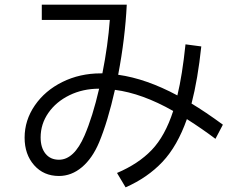

<svg xmlns="http://www.w3.org/2000/svg" viewBox="-20 -776 1040 827"><path d="M908 -178Q851 -221 785 -263Q744 -147 680 -79Q616 -11 521 31L484 -31Q576 -70 633.5 -130Q691 -190 726 -298Q592 -374 475 -389Q444 -252 407 -163Q378 -94 333 -56Q288 -18 234 -18Q168 -18 127 -64.5Q86 -111 86 -183Q86 -258 130 -322Q174 -386 249 -423Q324 -460 414 -460H421Q445 -581 453 -690H160V-756H526Q519 -611 489 -454Q610 -437 744 -365Q765 -451 779 -585L847 -576Q832 -434 805 -330Q865 -294 940 -239ZM407 -394Q337 -394 279.5 -366Q222 -338 188.5 -290Q155 -242 155 -184Q155 -140 176 -114Q197 -88 234 -88Q299 -88 344 -192Q379 -273 407 -394Z"/></svg>

Font: IBM Plex Sans JP
Style: Regular
Weight: 400
Designer: Mike Abbink; Paul van der Laan; Pieter van Rosmalen; Wujin Sim; Yejin Wi; Jinhee Kim; Boomi Park; Yona Kim; Kichan Ma
Foundry: Sandoll Inc.
Version: Version 1.001